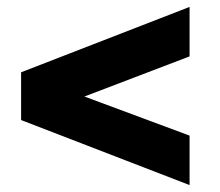

<svg xmlns="http://www.w3.org/2000/svg" viewBox="-20 -629 635 555"><path d="M528 -94 41 -282V-420L528 -609V-466L224 -350L528 -237Z"/></svg>

Font: Morrison
Style: Bold
Weight: 700
Designer: Pablo Impallari, Rodrigo Fuenzalida (Modified by Dan O. Williams)
Version: Version 0.03;June 6, 2019;FontCreator 11.5.0.2425 64-bit; tt